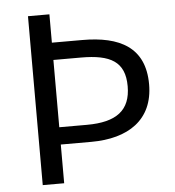

<svg xmlns="http://www.w3.org/2000/svg" viewBox="-52 -782 756 830"><g transform="rotate(-5 325.5 -366.5)"><path d="M100 0H193V-168H325C486 -168 596 -240 596 -394C596 -555 487 -610 325 -610H193V-733H100ZM193 -243V-535H313C440 -535 503 -501 503 -394C503 -290 442 -243 313 -243Z"/></g></svg>

Font: Noto Sans Japanese Regular
Style: Regular
Weight: 400
Designer: Ryoko NISHIZUKA (kana & ideographs); Paul D. Hunt (Latin, Greek & Cyrillic); Wenlong ZHANG (bopomofo); Sandoll Communica
Foundry: Adobe Systems Incorporated
Version: Version 1.000;PS 1;hotconv 1.0.78;makeotf.lib2.5.61930